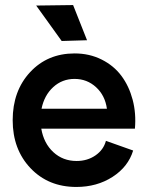

<svg xmlns="http://www.w3.org/2000/svg" viewBox="-20 -722 581 754"><path d="M279.8 12.2Q169.9 12.2 99.9 -61.5Q29.8 -135.3 29.8 -250Q29.8 -364.7 98.1 -438.5Q166.5 -512.2 272.9 -512.2Q331.1 -512.2 378.9 -488.3Q426.8 -464.4 456.8 -424.1Q486.8 -383.8 501 -330.1Q515.1 -276.4 509.8 -216.8H142.1Q151.9 -159.2 189.5 -124.5Q227.1 -89.8 280.8 -89.8Q323.2 -89.8 355 -111.8Q386.7 -133.8 396 -168.9L502.9 -130.9Q483.4 -66.9 421.9 -27.3Q360.4 12.2 279.8 12.2ZM222.2 -561 122.1 -700.2 267.1 -702.1 321.8 -564ZM143.1 -294.9H399.9Q392.6 -347.2 357.2 -379.6Q321.8 -412.1 272.9 -412.1Q224.1 -412.1 189 -379.9Q153.8 -347.7 143.1 -294.9Z"/></svg>

Font: Apfel Grotezk Mittel
Style: Regular
Weight: 500
Designer: Luigi Gorlero
Foundry: © 2023, Luigi Gorlero & Collletttivo
Version: Version 2.000;Glyphs 3.2 (3217)